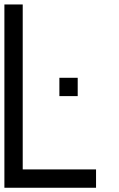

<svg xmlns="http://www.w3.org/2000/svg" viewBox="-20 -937 540 873"><path d="M0 -83.3V-916.7H83.3V-166.7H416.7V-83.3ZM333.3 -583.3V-500H250V-583.3Z"/></svg>

Font: GalmuriMono11 Regular
Style: Regular
Weight: 400
Designer: Lee Minseo (quiple)
Version: Version 2.399;hotconv 1.1.1;makeotfexe 2.6.0 DEVELOPMENT